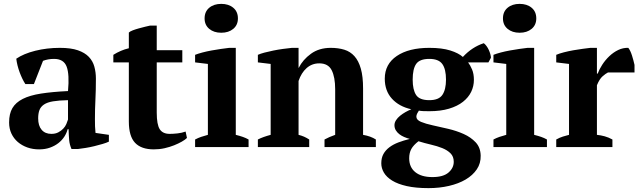

<svg xmlns="http://www.w3.org/2000/svg" viewBox="-20 -759 3299 991"><path d="M470 -145Q470 -123 470.5 -107Q471 -91 473 -73L542 -63V-28Q530 -22 509.5 -16Q489 -10 466.5 -4.5Q444 1 422 4.5Q400 8 383 10H349Q339 -13 337 -36Q335 -59 334 -92H329Q324 -72 312 -53.5Q300 -35 281.5 -20.5Q263 -6 238 3Q213 12 182 12Q149 12 121 2Q93 -8 72 -26Q51 -44 39 -69.5Q27 -95 27 -127Q27 -172 44 -201Q61 -230 97.5 -248.5Q134 -267 191.5 -276Q249 -285 331 -289Q339 -375 324 -415Q309 -455 259 -455Q228 -455 202 -445L155 -325H111Q103 -337 95.5 -352.5Q88 -368 81.5 -385.5Q75 -403 70.5 -421Q66 -439 64 -456Q102 -482 162 -497Q222 -512 289 -512Q346 -512 382 -499.5Q418 -487 438.5 -465.5Q459 -444 467 -415Q475 -386 475 -353Q475 -293 472.5 -244.5Q470 -196 470 -145ZM245 -68Q266 -68 281 -76Q296 -84 306.5 -95Q317 -106 322.5 -119Q328 -132 331 -142V-242Q284 -241 254 -236Q224 -231 207 -219.5Q190 -208 183.5 -190.5Q177 -173 177 -148Q177 -110 195 -89Q213 -68 245 -68Z M565 -476Q603 -500 645 -510V-591Q651 -597 665.5 -602.5Q680 -608 696.5 -612.5Q713 -617 729 -621Q745 -625 755 -627H789V-500H921V-437H789V-178Q789 -116 804.5 -92Q820 -68 856 -68Q874 -68 896.5 -70.5Q919 -73 938 -80L945 -47Q936 -38 918.5 -28Q901 -18 878.5 -9Q856 0 829.5 6Q803 12 774 12Q709 12 677 -22Q645 -56 645 -132V-437H565Z M1263 0H987V-39Q1002 -47 1018 -52.5Q1034 -58 1053 -63V-429L987 -437V-476Q1002 -482 1024.5 -488Q1047 -494 1072 -498.5Q1097 -503 1121 -506.5Q1145 -510 1163 -512H1197V-63Q1217 -58 1233 -52.5Q1249 -47 1263 -39ZM1036 -664Q1036 -699 1060 -719Q1084 -739 1122 -739Q1160 -739 1184 -719Q1208 -699 1208 -664Q1208 -630 1184 -610Q1160 -590 1122 -590Q1084 -590 1060 -610Q1036 -630 1036 -664Z M1920 0H1655V-39Q1668 -46 1680.5 -51.5Q1693 -57 1710 -63V-298Q1710 -361 1692 -396.5Q1674 -432 1628 -432Q1590 -432 1562.5 -407.5Q1535 -383 1521 -341V-63Q1537 -59 1549.5 -53.5Q1562 -48 1576 -39V0H1311V-39Q1336 -52 1377 -63V-429L1311 -437V-476Q1324 -482 1345 -487.5Q1366 -493 1390.5 -498Q1415 -503 1440.5 -506.5Q1466 -510 1487 -512H1521V-409H1522Q1543 -451 1585 -481.5Q1627 -512 1687 -512Q1726 -512 1757 -502.5Q1788 -493 1809.5 -469Q1831 -445 1842.5 -404.5Q1854 -364 1854 -302V-63Q1894 -56 1920 -39Z M2196 -512Q2261 -512 2304 -498.5Q2347 -485 2369 -465Q2416 -516 2477 -536Q2484 -531 2491 -521.5Q2498 -512 2503 -501Q2508 -490 2511 -479Q2514 -468 2514 -461L2501 -437H2396Q2407 -423 2416.5 -400.5Q2426 -378 2426 -347Q2426 -314 2412 -285Q2398 -256 2369.5 -233.5Q2341 -211 2297.5 -198Q2254 -185 2196 -185Q2179 -185 2165.5 -185.5Q2152 -186 2142 -188Q2138 -182 2133.5 -173.5Q2129 -165 2129 -157Q2129 -140 2153 -130Q2177 -120 2214 -112Q2251 -104 2293.5 -94Q2336 -84 2373 -67.5Q2410 -51 2435 -24.5Q2460 2 2461 44Q2462 84 2441 115Q2420 146 2383.5 167.5Q2347 189 2297.5 200.5Q2248 212 2192 212Q2126 212 2079.5 201.5Q2033 191 2004 173Q1975 155 1961.5 132Q1948 109 1948 84Q1948 56 1959 36Q1970 16 1990 1Q2010 -14 2036.5 -24Q2063 -34 2095 -42Q2080 -46 2066 -52Q2052 -58 2041 -66.5Q2030 -75 2023 -86.5Q2016 -98 2016 -113Q2016 -126 2024 -138.5Q2032 -151 2045 -161.5Q2058 -172 2073 -180.5Q2088 -189 2103 -195Q2040 -209 2003 -249.5Q1966 -290 1966 -353Q1966 -428 2028 -470Q2090 -512 2196 -512ZM2322 76Q2322 49 2305.5 32.5Q2289 16 2263 5.5Q2237 -5 2204.5 -12.5Q2172 -20 2140 -30Q2114 -10 2103 10Q2092 30 2092 58Q2092 104 2123.5 129.5Q2155 155 2212 155Q2268 155 2295 131.5Q2322 108 2322 76ZM2110 -348Q2110 -296 2127.5 -269Q2145 -242 2196 -242Q2245 -242 2263.5 -269.5Q2282 -297 2282 -348Q2282 -402 2263 -428.5Q2244 -455 2196 -455Q2146 -455 2128 -429Q2110 -403 2110 -348Z M2803 0H2527V-39Q2542 -47 2558 -52.5Q2574 -58 2593 -63V-429L2527 -437V-476Q2542 -482 2564.5 -488Q2587 -494 2612 -498.5Q2637 -503 2661 -506.5Q2685 -510 2703 -512H2737V-63Q2757 -58 2773 -52.5Q2789 -47 2803 -39ZM2576 -664Q2576 -699 2600 -719Q2624 -739 2662 -739Q2700 -739 2724 -719Q2748 -699 2748 -664Q2748 -630 2724 -610Q2700 -590 2662 -590Q2624 -590 2600 -610Q2576 -630 2576 -664Z M3118 -385Q3106 -379 3090 -365Q3074 -351 3061 -319V-63Q3081 -61 3101 -55.5Q3121 -50 3141 -39V0H2851V-39Q2869 -49 2885 -54Q2901 -59 2917 -63V-429L2851 -437V-476Q2867 -483 2890.5 -489Q2914 -495 2939 -499.5Q2964 -504 2987.5 -507Q3011 -510 3027 -512H3061V-379H3065Q3073 -401 3088.5 -425Q3104 -449 3125 -469Q3146 -489 3171 -501Q3196 -513 3223 -512Q3234 -498 3242 -472.5Q3250 -447 3255 -424V-385Z"/></svg>

Font: PT Serif
Style: Bold
Weight: 700
Designer: A.Korolkova, O.Umpeleva, V.Yefimov
Foundry: ParaType Ltd
Version: Version 1.000W OFL; ttfautohint (v1.6)